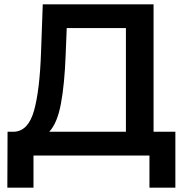

<svg xmlns="http://www.w3.org/2000/svg" viewBox="-20 -720 856 889"><path d="M792 -110V149H672V0H135V149H14L15 -110H45Q111 -113 137.5 -207.5Q164 -302 170 -478L178 -700H691V-110ZM208 -110H563V-590H289L284 -466Q279 -330 262 -239.5Q245 -149 208 -110Z"/></svg>

Font: CMG Sans SemiBold
Style: Regular
Weight: 600
Designer: Julieta Ulanovsky
Foundry: Julieta Ulanovsky
Version: Version 7.200